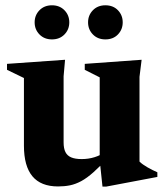

<svg xmlns="http://www.w3.org/2000/svg" viewBox="-20 -693 624 726"><path d="M220.5 -155Q220.5 -131.5 227.5 -117.8Q234.5 -104 249.5 -97.8Q264.5 -91.5 289 -91.5Q315 -91.5 338 -98.8Q361 -106 377 -118.5L391.5 -99.5Q358.5 -64 333.5 -41.8Q308.5 -19.5 287 -8Q265.5 3.5 244.5 7.8Q223.5 12 199.5 12Q134.5 12 102.5 -26.5Q70.5 -65 70.5 -142V-398L6.5 -429V-451.5L226 -467L220.5 -404.5ZM367.5 12.5 357 -87V-400.5L300.5 -429V-451.5L515.5 -467L507.5 -402.5V-82Q513 -76.5 520.8 -71Q528.5 -65.5 537.8 -60.2Q547 -55 556.5 -50.2Q566 -45.5 575 -41.5V-24L382 12.5ZM176.5 -544Q147.5 -544 129.2 -562.8Q111 -581.5 111 -608.5Q111 -635.5 129.2 -654.2Q147.5 -673 176.5 -673Q205.5 -673 223.8 -654.2Q242 -635.5 242 -608.5Q242 -581.5 223.8 -562.8Q205.5 -544 176.5 -544ZM378.5 -544Q349.5 -544 331.2 -562.8Q313 -581.5 313 -608.5Q313 -635.5 331.2 -654.2Q349.5 -673 378.5 -673Q408 -673 426 -654.2Q444 -635.5 444 -608.5Q444 -581.5 426 -562.8Q408 -544 378.5 -544Z"/></svg>

Font: Newsreader 36pt
Style: Bold
Weight: 700
Designer: Hugues Gentile
Foundry: Production Type
Version: Version 1.003